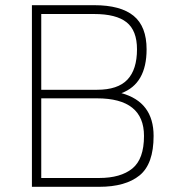

<svg xmlns="http://www.w3.org/2000/svg" viewBox="-20 -720 667 740"><path d="M103 -700H343Q445 -700 495 -659Q545 -618 545 -530Q545 -397 448 -361Q572 -327 572 -196Q572 -88 518 -44Q464 0 362 0H103ZM354 -341H139V-34H362Q445 -34 490 -70.5Q535 -107 535 -196Q535 -341 354 -341ZM343 -666H139V-374H354Q434 -374 471 -413Q508 -452 508 -530Q508 -602 468 -634Q428 -666 343 -666Z"/></svg>

Font: TitilliumText22L Th
Style: Thin
Weight: 100
Designer: Campivisivi
Foundry: Campivisivi
Version: 1.000